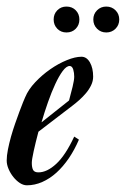

<svg xmlns="http://www.w3.org/2000/svg" viewBox="-70 -552 379 579"><path d="M11.2 6.8Q0.5 6.8 -10.3 -0.2Q-21 -7.3 -29.8 -18.3Q-38.6 -29.3 -44.2 -42.5Q-49.8 -55.7 -49.8 -67.9Q-49.8 -82.5 -46.1 -101.1Q-42.5 -119.6 -36.9 -139.6Q-31.2 -159.7 -24.4 -179.2Q-17.6 -198.7 -11.5 -215.1Q-5.4 -231.4 -0.7 -243.2Q3.9 -254.9 5.9 -258.8Q15.6 -282.2 36.4 -304.2Q57.1 -326.2 81.8 -343.3Q106.4 -360.4 131.6 -370.6Q156.7 -380.9 175.8 -380.9Q191.4 -380.9 201.2 -363.8Q210.9 -346.7 210.9 -320.8Q210.9 -307.6 204.8 -294.9Q198.7 -282.2 189.2 -271Q179.7 -259.8 168.7 -250Q157.7 -240.2 147.9 -232.9L45.9 -154.8Q37.1 -121.6 31.5 -95.9Q25.9 -70.3 25.9 -61Q25.9 -46.9 29.8 -39.6Q33.7 -32.2 45.9 -32.2Q71.8 -32.2 99.6 -57.9Q127.4 -83.5 153.8 -140.1L168 -130.9Q154.8 -100.1 137.5 -74.7Q120.1 -49.3 100.1 -31.2Q80.1 -13.2 57.4 -3.2Q34.7 6.8 11.2 6.8ZM140.1 -353Q130.4 -353 119.1 -337.9Q107.9 -322.8 96.7 -298.6Q85.4 -274.4 74.7 -243.9Q64 -213.4 55.2 -183.1L138.2 -249Q144 -270 148.9 -290.3Q153.8 -310.5 153.8 -320.8Q153.8 -326.2 153.1 -331.8Q152.3 -337.4 150.9 -342.3Q149.4 -347.2 146.7 -350.1Q144 -353 140.1 -353ZM91.8 -493.2Q91.8 -509.8 102.8 -521Q113.8 -532.2 130.4 -532.2Q147.5 -532.2 158.4 -521Q169.4 -509.8 169.4 -493.2Q169.4 -476.6 158.4 -465.3Q147.5 -454.1 130.4 -454.1Q113.8 -454.1 102.8 -465.3Q91.8 -476.6 91.8 -493.2ZM211.4 -493.2Q211.4 -509.8 222.7 -521Q233.9 -532.2 250.5 -532.2Q267.1 -532.2 278.3 -521Q289.6 -509.8 289.6 -493.2Q289.6 -476.6 278.3 -465.3Q267.1 -454.1 250.5 -454.1Q233.9 -454.1 222.7 -465.3Q211.4 -476.6 211.4 -493.2Z"/></svg>

Font: Romanesco
Style: Regular
Weight: 400
Designer: Astigmatic (AOETI)
Foundry: Astigmatic (AOETI)
Version: Version 1.000